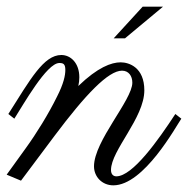

<svg xmlns="http://www.w3.org/2000/svg" viewBox="-25 -524 564 576"><path d="M408 -253C408 -322 362 -337 337 -337C309 -337 268 -322 210 -266C212 -275 213 -284 213 -292C213 -335 187 -359 159 -359C106 -359 66 -286 0 -182L18 -168C45 -210 115 -335 153 -335C165 -335 171 -332 171 -314C171 -298 166 -273 146 -234C121 -183 84 -123 52 -79L-5 0L38 18C69 -23 139 -117 139 -117C232 -241 300 -312 341 -312C361 -312 372 -296 372 -276C372 -224 257 -101 257 -25C257 6 281 32 315 32C407 32 503 -145 519 -168L501 -182C450 -104 373 5 324 5C316 5 308 0 308 -14C308 -73 408 -170 408 -253ZM464 -504H403L316 -409H350Z"/></svg>

Font: Parisienne
Style: Regular
Weight: 400
Designer: Astigmatic (AOETI)
Foundry: Astigmatic (AOETI)
Version: Version 1.000